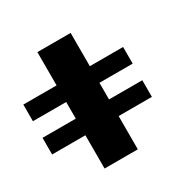

<svg xmlns="http://www.w3.org/2000/svg" viewBox="-187 -1062 1250 1250"><g transform="rotate(-30 437.5 -437.5)"><path d="M250 0H500V-250H750V-375H500V-500H750V-625H500V-875H250V-625H0V-500H250V-375H0V-250H250Z"/></g></svg>

Font: Faithful 32x
Style: Bold
Weight: 400
Foundry: Faithful Resource Pack
Version: Version 1.0; January 27, 2023